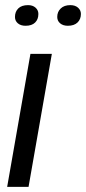

<svg xmlns="http://www.w3.org/2000/svg" viewBox="-20 -725 334 745"><path d="M90.8 0H7.8L98.1 -516.1H181.2ZM79.1 -625Q60.5 -625 49.3 -634.5Q38.1 -644 38.1 -659.2Q38.1 -679.7 51 -692.4Q64 -705.1 88.9 -705.1Q106.9 -705.1 117.9 -695.3Q128.9 -685.5 128.9 -670.9Q128.9 -649.9 116.2 -637.5Q103.5 -625 79.1 -625ZM243.2 -625Q224.6 -625 213.4 -634.5Q202.1 -644 202.1 -659.2Q202.1 -679.2 215.6 -692.1Q229 -705.1 252.9 -705.1Q271.5 -705.1 282.7 -695.3Q293.9 -685.5 293.9 -670.9Q293.9 -650.4 280.8 -637.7Q267.6 -625 243.2 -625Z"/></svg>

Font: Creato Display
Style: Italic
Weight: 400
Italic angle: -10°
Version: Version 1.000